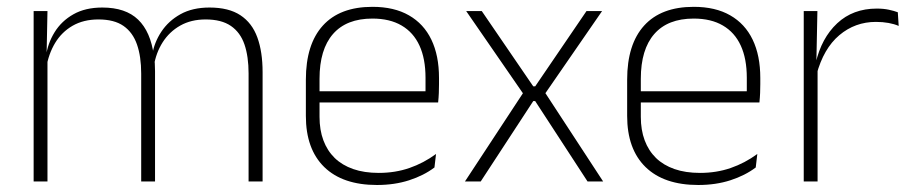

<svg xmlns="http://www.w3.org/2000/svg" viewBox="-20 -518 2602 548"><path d="M729.5 0H689.5V-308.5Q689.5 -356.5 677.8 -391Q666 -425.5 639 -444Q612 -462.5 567 -462.5Q525.5 -462.5 494.5 -445Q463.5 -427.5 444.2 -397.2Q425 -367 419 -328.5L407.5 -361.5H414.5Q420 -396.5 440.5 -427.5Q461 -458.5 495.2 -477.5Q529.5 -496.5 578 -496.5Q633 -496.5 666.2 -474.5Q699.5 -452.5 714.5 -411.2Q729.5 -370 729.5 -312ZM115.5 0H76V-486.5H115.5L113 -362L115.5 -360.5ZM422.5 0H383V-308Q383 -356.5 371 -391Q359 -425.5 332.5 -444Q306 -462.5 261 -462.5Q218.5 -462.5 187.2 -444.5Q156 -426.5 137.2 -395.2Q118.5 -364 112 -324L100 -356H111Q116 -394 135.8 -426Q155.5 -458 189.5 -477.2Q223.5 -496.5 272 -496.5Q338.5 -496.5 374.2 -462Q410 -427.5 419 -359.5Q421 -348.5 421.8 -337.5Q422.5 -326.5 422.5 -315Z M1056 10Q958 10 905.5 -41.2Q853 -92.5 853 -187V-290.5Q853 -391.5 901.5 -445Q950 -498.5 1043 -498.5Q1105 -498.5 1147.2 -474.2Q1189.5 -450 1211.2 -404.8Q1233 -359.5 1233 -295.5V-278Q1233 -265.5 1232.5 -252.8Q1232 -240 1230.5 -225.5H1194Q1194.5 -245.5 1194.5 -263.2Q1194.5 -281 1194.5 -296Q1194.5 -350.5 1177.2 -388Q1160 -425.5 1126.2 -445.2Q1092.5 -465 1043 -465Q969 -465 930.5 -421Q892 -377 892 -293V-245V-239V-184.5Q892 -147 903 -117.5Q914 -88 935.2 -67.2Q956.5 -46.5 988 -35.5Q1019.5 -24.5 1061 -24.5Q1108 -24.5 1148.5 -38.5Q1189 -52.5 1224.5 -78.5L1220 -40Q1189.5 -17 1147.8 -3.5Q1106 10 1056 10ZM1220.5 -225.5H873V-257.5H1220.5Z M1352 0H1307L1476.5 -258V-246L1310.5 -486.5H1355L1502 -271.5H1507.5L1654 -486.5H1698.5L1532.5 -246V-258.5L1701.5 0H1657L1507.5 -229.5H1502Z M1973 10Q1875 10 1822.5 -41.2Q1770 -92.5 1770 -187V-290.5Q1770 -391.5 1818.5 -445Q1867 -498.5 1960 -498.5Q2022 -498.5 2064.2 -474.2Q2106.5 -450 2128.2 -404.8Q2150 -359.5 2150 -295.5V-278Q2150 -265.5 2149.5 -252.8Q2149 -240 2147.5 -225.5H2111Q2111.5 -245.5 2111.5 -263.2Q2111.5 -281 2111.5 -296Q2111.5 -350.5 2094.2 -388Q2077 -425.5 2043.2 -445.2Q2009.5 -465 1960 -465Q1886 -465 1847.5 -421Q1809 -377 1809 -293V-245V-239V-184.5Q1809 -147 1820 -117.5Q1831 -88 1852.2 -67.2Q1873.5 -46.5 1905 -35.5Q1936.5 -24.5 1978 -24.5Q2025 -24.5 2065.5 -38.5Q2106 -52.5 2141.5 -78.5L2137 -40Q2106.5 -17 2064.8 -3.5Q2023 10 1973 10ZM2137.5 -225.5H1790V-257.5H2137.5Z M2310.5 -305 2297.5 -334 2308 -337.5Q2324.5 -409.5 2369.5 -451.5Q2414.5 -493.5 2482.5 -493.5Q2502 -493.5 2517 -490.2Q2532 -487 2542.5 -483L2545 -444Q2532.5 -449.5 2516 -452.5Q2499.5 -455.5 2480 -455.5Q2420.5 -455.5 2375.5 -417.5Q2330.5 -379.5 2310.5 -305ZM2313.5 0H2274V-486.5H2313L2310 -338L2313.5 -334.5Z"/></svg>

Font: Anek Devanagari ExtraLight
Style: Regular
Weight: 250
Designer: Kailash Malviya (Devanagari) & Yesha Goshar (Latin)
Foundry: Ek Type
Version: Version 1.003